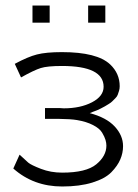

<svg xmlns="http://www.w3.org/2000/svg" viewBox="-20 -676 507 704"><path d="M28.8 -58.1 51.8 -108.9Q72.8 -88.9 83.5 -79.8Q94.2 -70.8 130.1 -56.9Q166 -43 208 -43Q295.9 -43 333 -73.5Q370.1 -104 370.1 -142.1Q370.1 -151.9 366.9 -162.8Q363.8 -173.8 354.5 -189.5Q345.2 -205.1 321 -217.5Q296.9 -230 262.2 -235.8Q239.3 -239.7 193.8 -240.2H145V-279.8H198.2Q200.2 -279.8 206.1 -279.3Q211.9 -278.8 213.9 -278.8Q274.9 -278.8 317.4 -301Q359.9 -323.2 359.9 -357.9Q359.9 -434.1 207 -434.1Q153.8 -434.1 129.4 -426.5Q105 -418.9 57.1 -392.1L34.2 -441.9Q82 -467.8 115.5 -476.3Q148.9 -484.9 207 -484.9Q335.9 -484.9 383.8 -439.9Q418.9 -406.7 418.9 -359.9Q418.9 -351.1 416.5 -343Q414.1 -335 411.6 -328.4Q409.2 -321.8 402.6 -315.4Q396 -309.1 391.6 -304.4Q387.2 -299.8 378.2 -294.4Q369.1 -289.1 364.5 -286.1Q359.9 -283.2 349.4 -278.1Q338.9 -272.9 335.4 -271.5Q332 -270 321 -266.1Q310.1 -262.2 309.1 -261.2Q370.1 -245.1 400.6 -212.2Q431.2 -179.2 431.2 -140.1Q431.2 -115.2 421.1 -91.6Q411.1 -67.9 388.2 -44.4Q365.2 -21 318.6 -6.6Q272 7.8 208 7.8Q103 7.8 28.8 -58.1ZM99.1 -592.8V-655.8H162.1V-592.8ZM303.2 -592.8V-655.8H366.2V-592.8Z"/></svg>

Font: CMU Bright
Style: Roman
Weight: 500
Version: Version 0.7.0